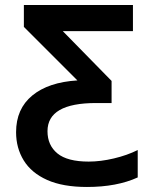

<svg xmlns="http://www.w3.org/2000/svg" viewBox="-20 -734 603 764"><path d="M326 10Q230 10 167.5 -18Q105 -46 74.5 -95.5Q44 -145 44 -208Q44 -301 108.5 -354Q173 -407 288 -414L75 -627V-714H509V-610H230L424 -412V-324H362Q169 -324 169 -212Q169 -156 208.5 -123.5Q248 -91 333 -91Q380 -91 433 -103.5Q486 -116 528 -137V-28Q445 10 326 10Z"/></svg>

Font: Noto Sans Mono SemiCondensed SemiBold
Style: Regular
Weight: 600
Width: 4
Designer: Monotype Design Team
Foundry: Monotype Imaging Inc.
Version: Version 2.014; ttfautohint (v1.8.4.7-5d5b)